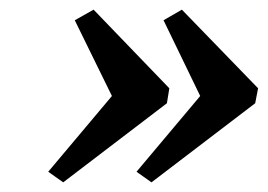

<svg xmlns="http://www.w3.org/2000/svg" viewBox="-20 -549 555 398"><path d="M294 -171 263 -193 395 -350 319 -507 357 -529 515 -366 509 -335ZM111 -171 80 -193 212 -350 135 -507 174 -529 331 -366 326 -335Z"/></svg>

Font: LT Museum
Style: Bold Italic
Weight: 700
Designer: Daniel Lyons
Foundry: LyonsType
Version: Version 1.011